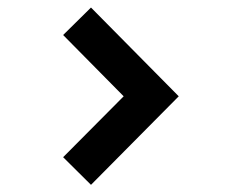

<svg xmlns="http://www.w3.org/2000/svg" viewBox="-20 -525 667 517"><path d="M461.3 -265.7 225 -27.3 150 -101.7 313 -265.7 150 -430.7 225 -504.7Z"/></svg>

Font: Nata Sans
Style: Regular
Weight: 400
Designer: Daniel Uzquiano Cruz
Version: Version 1.001